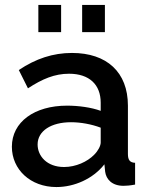

<svg xmlns="http://www.w3.org/2000/svg" viewBox="-20 -746 604 776"><path d="M135 -616H227V-726H135ZM312 -616H404V-726H312ZM28 -153C28 -61 103 10 208 10C280 10 356 -23 402 -82L405 -52C409 -22 432 5 479 5C490 5 505 4 526 0V-88C505 -89 497 -99 497 -124V-319C497 -455 411 -532 271 -532C194 -532 125 -509 56 -463L93 -389C151 -427 201 -448 259 -448C341 -448 387 -404 387 -331V-298C349 -312 297 -319 251 -319C119 -319 28 -253 28 -153ZM361 -121C333 -92 286 -71 239 -71C169 -71 132 -116 132 -162C132 -217 187 -252 267 -252C306 -252 350 -244 387 -230V-170C387 -157 377 -137 361 -121Z"/></svg>

Font: FIGSv2-sans-serif SemiBold
Style: Regular
Weight: 600
Designer: Matt McInerney, Pablo Impallari, Rodrigo Fuenzalida,Mirko Velimirovic
Foundry: Matt McInerney, Pablo Impallari, Rodrigo Fuenzalida
Version: Version 4.021;hotconv 1.0.109;makeotfexe 2.5.65596